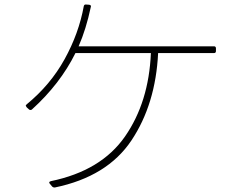

<svg xmlns="http://www.w3.org/2000/svg" viewBox="-20 -806 1040 850"><path d="M936 -592V-580Q936 -571 927 -571H680Q669 -345 562 -184.5Q455 -24 223 24H220Q215 24 211 20L201 8Q198 5 198 2Q198 -2 205 -4Q428 -50 533.5 -202Q639 -354 648 -571H314Q246 -434 121 -321Q115 -317 109 -321L98 -331Q94 -337 94 -338Q94 -340 98 -344Q203 -430 266 -544Q329 -658 351 -779Q353 -787 361 -786L375 -785Q385 -783 382 -775Q361 -676 328 -601H927Q936 -601 936 -592Z"/></svg>

Font: LINE Seed JP_TTF Thin
Style: Regular
Weight: 250
Designer: LY Corporation & Fontrix & Fontworks
Version: Version 1.008